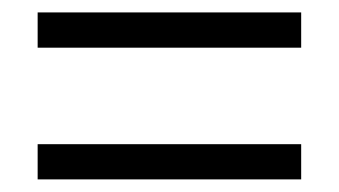

<svg xmlns="http://www.w3.org/2000/svg" viewBox="-20 -533 540 306"><path d="M40 -513.2H460V-457H40ZM40 -303.2H460V-247.1H40Z"/></svg>

Font: BIZ UDMincho
Style: Regular
Weight: 400
Monospace: yes
Designer: TypeBank Co., Ltd.
Foundry: Morisawa Inc.
Version: Version 1.06